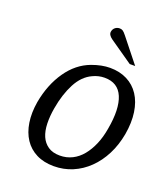

<svg xmlns="http://www.w3.org/2000/svg" viewBox="-127 -765 750 861"><g transform="rotate(20 247.5 -334.0)"><path d="M419 -540H393L282 -617Q261 -632 264 -648Q266 -660 275 -667.5Q284 -675 297 -675Q305 -675 311.5 -671Q318 -667 329 -653ZM482 -238Q472 -183 449 -138Q426 -93 392.5 -60.5Q359 -28 317.5 -10.5Q276 7 229 7Q181 7 145.5 -11Q110 -29 88.5 -61.5Q67 -94 60 -139Q53 -184 62 -238Q78 -326 122 -389.5Q166 -453 231 -477Q277 -494 317 -494Q363 -494 398.5 -476Q434 -458 456 -424.5Q478 -391 485 -343.5Q492 -296 482 -238ZM401 -234Q419 -334 396 -389Q373 -444 309 -444Q280 -444 253 -431Q209 -411 182 -359.5Q155 -308 143 -238Q136 -198 137 -163Q138 -128 149 -102.5Q160 -77 182 -62Q204 -47 238 -47Q270 -47 297 -60.5Q324 -74 344.5 -99Q365 -124 379.5 -158Q394 -192 401 -234Z"/></g></svg>

Font: Jura
Style: Italic
Weight: 400
Designer: Ed Merritt
Foundry: Ten by Twenty
Version: Version 1.007